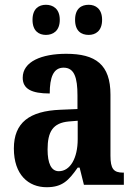

<svg xmlns="http://www.w3.org/2000/svg" viewBox="-20 -773 566 803"><path d="M351 -627C379 -627 407 -643 407 -690C407 -737 379 -753 351 -753C320 -753 294 -737 294 -690C294 -643 320 -627 351 -627ZM172 -627C201 -627 230 -643 230 -690C230 -737 201 -753 172 -753C143 -753 116 -737 116 -690C116 -643 143 -627 172 -627ZM175 10C241 10 267 -18 305 -72H313L331 0H498V-51H495C455 -51 442 -67 442 -122V-377C442 -503 380 -548 257 -548C155 -548 75 -516 75 -448C75 -401 112 -382 188 -382C188 -449 203 -490 246 -490C291 -490 304 -448 304 -374V-317L233 -314C103 -309 38 -260 38 -152C38 -42 99 10 175 10ZM226 -57C194 -57 179 -90 179 -148C179 -222 201 -259 268 -265L305 -268V-191C305 -112 274 -57 226 -57Z"/></svg>

Font: Noto Serif Georgian Condensed Bold
Style: Regular
Weight: 700
Width: 3
Designer: Monotype Design Team, Akaki Razmadze
Foundry: Google LLC
Version: Version 2.003